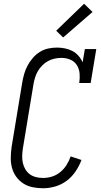

<svg xmlns="http://www.w3.org/2000/svg" viewBox="-20 -997 540 1025"><path d="M210 8Q182 8 154.5 2.5Q127 -3 104.5 -17.5Q82 -32 66.5 -53.5Q51 -75 44 -101Q37 -127 37.5 -155.5Q38 -184 42 -213L99 -558Q103 -581 109.5 -603.5Q116 -626 127.5 -647.5Q139 -669 155.5 -688Q172 -707 193 -720Q214 -733 237.5 -738Q261 -743 284 -743Q306 -743 327.5 -738.5Q349 -734 367 -724.5Q385 -715 399 -699Q413 -683 421 -664L433 -735H494L464 -554H403Q407 -579 405 -604Q403 -629 390.5 -649Q378 -669 355.5 -678.5Q333 -688 308 -688Q290 -688 271.5 -684Q253 -680 236.5 -671Q220 -662 206 -648Q192 -634 182.5 -618Q173 -602 167.5 -584Q162 -566 159 -549L102 -204Q99 -184 98.5 -164.5Q98 -145 102 -127Q106 -109 115.5 -93Q125 -77 139.5 -66.5Q154 -56 172.5 -51.5Q191 -47 210 -47Q234 -47 258 -54.5Q282 -62 302 -78.5Q322 -95 335.5 -116.5Q349 -138 357 -162L415 -143Q403 -111 383.5 -82Q364 -53 336 -32Q308 -11 275 -1.5Q242 8 210 8ZM317 -797 280 -833 429 -977 474 -933Z"/></svg>

Font: Iosevka Slab Light
Style: Italic
Weight: 300
Italic angle: -9°
Monospace: yes
Designer: Belleve Invis
Foundry: Belleve Invis
Version: Version 11.1.1; ttfautohint (v1.8.3)